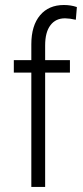

<svg xmlns="http://www.w3.org/2000/svg" viewBox="-20 -740 329 760"><path d="M104 0V-1.5V-452.6H36.1H34.7V-454.1V-500.5V-502H36.1H104V-564.5Q104 -638.7 138.7 -679.7Q172.9 -720.2 232.9 -720.2Q260.3 -720.2 283.2 -712.4L284.2 -711.9V-710.9L280.3 -663.6V-662.1H278.3Q257.8 -667 237.8 -667.5Q237.8 -667.5 237.3 -667.5Q200.2 -667.5 179.7 -640.1Q158.7 -612.8 158.7 -560.1V-502H255.9H256.8V-500.5V-454.1V-452.6H255.9H158.7V-1.5V0H157.2H105.5Z"/></svg>

Font: MAUL Condensed Light
Style: Light
Weight: 300
Designer: MAUL
Version: Version 2.137; 2017; ttfautohint (v1.8.3)